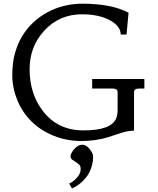

<svg xmlns="http://www.w3.org/2000/svg" viewBox="-20 -768 873 1061"><path d="M489.3 -331.5H777.8V-278.8H750.5Q735.8 -278.8 728.3 -274.2Q720.7 -269.5 720.7 -256.8V-45.9Q685.5 -45.9 642.6 -31.2L580.1 -10.7Q510.3 11.2 429.4 11.2Q348.6 11.2 276.6 -17.8Q204.6 -46.9 153.8 -97.2Q103 -147.5 75.4 -215.3Q47.9 -283.2 47.9 -351.8Q47.9 -420.4 62.3 -472.7Q76.7 -524.9 102.5 -567.9Q128.4 -610.8 164.3 -644.3Q200.2 -677.7 243.2 -700.7Q331.5 -747.6 435.5 -747.6Q596.2 -747.6 690.4 -697.8L679.2 -577.1H647Q647 -622.1 591.3 -653.8Q529.8 -689 433.1 -689Q307.6 -689 224.6 -598.6Q143.6 -510.7 143.6 -385.3Q143.6 -247.6 219.7 -150.9Q301.8 -47.4 440.9 -47.4Q594.2 -47.4 621.6 -113.3Q629.9 -133.8 629.9 -157.7V-256.8Q629.9 -270 622.3 -274.4Q614.7 -278.8 602.1 -278.8H489.3ZM394 225.6Q425.8 196.3 425.8 166Q425.8 148.9 417 141.1Q408.2 133.3 397.7 127Q387.2 120.6 378.4 113.8Q369.6 106.9 369.6 97.4Q369.6 87.9 375.2 77.1Q380.9 66.4 390.1 56.2Q412.1 31.7 433.6 31.7Q452.6 31.7 467.8 47.4Q494.6 75.2 494.6 97.7Q494.6 120.1 489.5 141.1Q484.4 162.1 476.1 179.7Q462.4 209 436.3 233.9Q410.2 258.8 377.4 273.4L362.3 246.6Q379.9 238.3 394 225.6Z"/></svg>

Font: Habibi
Style: Regular
Weight: 400
Designer: Magnus Gaarde
Foundry: Magnus Gaarde
Version: Version 1.001